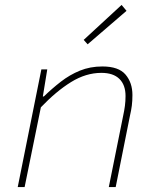

<svg xmlns="http://www.w3.org/2000/svg" viewBox="-20 -760 640 780"><path d="M52 0 148 -478H172L154 -368H158Q191 -400 227 -428Q263 -456 304.5 -473Q346 -490 396 -490Q462 -490 490 -457Q518 -424 518 -374Q518 -350 515.5 -330.5Q513 -311 508 -290L450 0H422L480 -288Q485 -311 487.5 -330Q490 -349 490 -370Q490 -415 465 -439.5Q440 -464 392 -464Q329 -464 268.5 -426.5Q208 -389 146 -324L80 0ZM336 -580 320 -598 474 -740 494 -716Z"/></svg>

Font: SourceCodeVF
Style: Italic
Weight: 200
Italic angle: -11°
Monospace: yes
Designer: Paul D. Hunt, Teo Tuominen
Foundry: Adobe
Version: Version 1.026;hotconv 1.1.0;makeotfexe 2.6.0